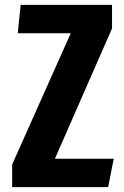

<svg xmlns="http://www.w3.org/2000/svg" viewBox="-20 -770 512 790"><path d="M30 0V-93L271 -633H53L65 -750H441V-653L206 -117H448L425 0Z"/></svg>

Font: Francois One
Style: Regular
Weight: 400
Designer: Vernon Adams
Foundry: Vernon Adams
Version: Version 2.000